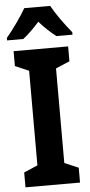

<svg xmlns="http://www.w3.org/2000/svg" viewBox="-62 -968 468 1003"><g transform="rotate(-5 172.5 -466.5)"><path d="M241 -933H105C83 -893 34 -825 1 -786V-773H86C111 -792 141 -821 172 -856C202 -821 233 -794 260 -773H344V-786C307 -831 265 -889 241 -933ZM316 0V-78L243 -109V-605L316 -636V-714H30V-636L102 -605V-109L30 -78V0Z"/></g></svg>

Font: Noto Sans Devanagari Condensed
Style: Bold
Weight: 700
Width: 3
Designer: Jelle Bosma - Monotype Design Team
Foundry: Monotype Imaging Inc.
Version: Version 2.004